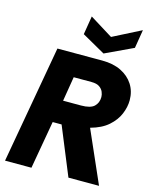

<svg xmlns="http://www.w3.org/2000/svg" viewBox="-134 -1016 876 1103"><g transform="rotate(15 303.5 -464.5)"><path d="M5 0 129 -700H396Q461 -700 508 -677Q555 -654 581 -613.5Q607 -573 607 -520Q607 -480 589.5 -438Q572 -396 533 -361.5Q494 -327 428 -309L564 0H382L265 -285H212L162 0ZM238 -419H344Q401 -419 423 -440.5Q445 -462 445 -496Q445 -510 438.5 -526Q432 -542 415.5 -553.5Q399 -565 368 -565H262ZM392 -741 254 -819 272 -929 409 -844 576 -929 558 -819Z"/></g></svg>

Font: Rethink Sans ExtraBold
Style: Italic
Weight: 800
Italic angle: -10°
Designer: The Rethink Sans project authors (Hans Thiessen). DM Sans designed by Colophon Foundry.
Foundry: Rethink Communications LLC
Version: Version 1.001